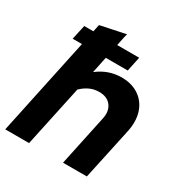

<svg xmlns="http://www.w3.org/2000/svg" viewBox="-171 -859 931 984"><g transform="rotate(30 294.0 -367.0)"><path d="M0 0Q31 -145 61 -288Q91 -431 122 -575H67Q72 -597 76.5 -618Q81 -639 86 -661H140Q142 -672 144.5 -682Q147 -692 149 -703Q186 -711 223 -718.5Q260 -726 297 -734Q292 -716 288.5 -697.5Q285 -679 281 -661H411Q406 -639 402 -618Q398 -597 393 -575H263Q258 -551 253 -527Q248 -503 243 -479Q307 -529 385 -529Q431 -529 466 -512.5Q501 -496 523 -466.5Q545 -437 552 -397.5Q559 -358 550 -312Q533 -234 516.5 -156Q500 -78 483 0H342L405 -297Q416 -345 393 -376Q370 -407 322 -407Q291 -407 265 -394.5Q239 -382 218 -361Q198 -270 179.5 -180.5Q161 -91 141 0Z"/></g></svg>

Font: Rosa Sans
Style: Bold Italic
Weight: 700
Italic angle: -12°
Designer: Pentagram / MCKL
Foundry: Pentagram / MCKL
Version: Version 1.005;September 16, 2019;FontCreator 11.5.0.2425 64-